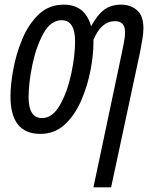

<svg xmlns="http://www.w3.org/2000/svg" viewBox="-20 -566 661 826"><path d="M382 240H458L583 -344Q588 -370 592.5 -397Q597 -424 597 -445Q597 -498 569.5 -522Q542 -546 501 -546Q459 -546 429.5 -525Q400 -504 372 -453Q346 -546 255 -546Q190 -546 146 -503.5Q102 -461 75.5 -397Q49 -333 37 -266.5Q25 -200 25 -152Q25 10 153 10Q216 10 259.5 -31Q303 -72 330 -135Q357 -198 369.5 -264.5Q382 -331 382 -382V-395Q416 -475 474 -475Q518 -475 518 -428Q518 -408 513 -382.5Q508 -357 503 -333ZM161 -58Q103 -58 103 -148Q103 -208 119 -286Q135 -364 166.5 -421.5Q198 -479 245 -479Q303 -479 303 -388Q303 -326 286.5 -248.5Q270 -171 238 -114.5Q206 -58 161 -58Z"/></svg>

Font: Noto Sans UI Condensed
Style: Italic
Weight: 400
Width: 3
Italic angle: -12°
Designer: Monotype Design Team
Foundry: Monotype Imaging Inc.
Version: Version 1.901